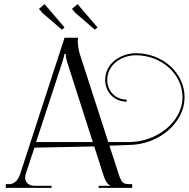

<svg xmlns="http://www.w3.org/2000/svg" viewBox="-20 -911 915 931"><path d="M196 -891 169 -868 186 -848 280 -767 293 -778ZM356 -891 329 -868 346 -848 440 -767 453 -778ZM293 -728 79 -71C68 -36 49 -18 24 -18H8V0H230V-10H149C118.7 -10 101.9 -27 101.9 -50.2C101.9 -56.7 103.3 -63.7 106 -71L147 -195L437 -201L483 -57C488.8 -38.9 500 -17 514 -12V-10H458V0H621V-18H613C577 -18 570 -22 554 -71L510.8 -204.5L602 -208C752.7 -208 875 -317.6 875 -439C875 -557.1 769.3 -653 639 -653C568 -653 490 -606 490 -523C490 -466 533 -418 594 -418V-428C539 -428 500 -471 500 -523C500 -599 571 -643 639 -643C763.8 -643 865 -551.6 865 -439C865 -325.3 747.2 -222 602 -222H505.1L367 -649C362.1 -664 357 -693 357 -713C357 -717 358 -720 358 -723V-728ZM430 -222H155L282 -609C288.9 -630 292 -643 292 -649H299C299 -638 300.9 -625 306 -609Z"/></svg>

Font: FoglihtenNo04
Style: Regular
Weight: 500
Designer: gluk (gluksza@wp.pl)
Foundry: gluk (gluksza@wp.pl)
Version: Version 0.70